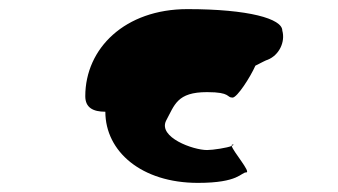

<svg xmlns="http://www.w3.org/2000/svg" viewBox="-20 -701 741 421"><path d="M167 -490C167 -465 184 -456 211 -456C211 -369 290 -300 414 -300C504 -300 508 -323 520 -323C531 -323 491 -369 488 -381C479 -377 447 -372 434 -372C403 -372 327 -400 344 -436C363 -471 368 -499 434 -499C487 -499 476 -487 490 -487C500 -487 529 -532 540 -557C554 -564 563 -569 567 -570C592 -580 606 -609 599 -634C599 -660 525 -681 391 -681C254 -681 167 -595 167 -490ZM488 -381C492 -383 494 -384 490 -384C488 -384 488 -383 488 -381Z"/></svg>

Font: Ampere
Style: SCSuExt
Weight: 400
Version: Version 1